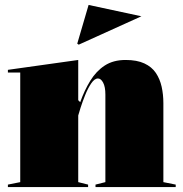

<svg xmlns="http://www.w3.org/2000/svg" viewBox="-20 -758 742 778"><path d="M692 -10V0H367V-10L407 -20V-375Q407 -406 398 -423Q389 -440 377 -440Q363 -440 349.5 -420Q336 -400 325 -372.5Q314 -345 306.5 -321.5Q299 -298 297 -290V-20L337 -10V0H12V-10L62 -20V-464H12V-475L297 -515V-352L305 -344Q322 -392 346 -431Q370 -470 404.5 -492.5Q439 -515 489 -515Q535 -515 565 -501Q595 -487 611.5 -462.5Q628 -438 635 -406.5Q642 -375 642 -340V-20ZM299 -577 293 -581 339 -738 553 -692Z"/></svg>

Font: Kalnia
Style: Bold
Weight: 700
Designer: Frida Medrano
Foundry: Frida Medrano
Version: Version 1.105